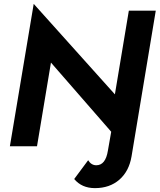

<svg xmlns="http://www.w3.org/2000/svg" viewBox="-20 -755 827 991"><path d="M470 216Q402 216 363 169L435 72Q451 98 477 98Q525 98 537 22L554 -75L243 -432L171 0H31L154 -735L573 -268L645 -700H784L659 52Q646 129 596 172.5Q546 216 470 216Z"/></svg>

Font: Jost* 600 Semi
Style: Italic
Weight: 600
Italic angle: -10°
Version: Version 3.500